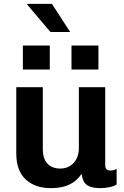

<svg xmlns="http://www.w3.org/2000/svg" viewBox="-20 -961 640 991"><path d="M242 10Q161 10 112.5 -35Q64 -80 64 -169V-511H201V-192Q201 -141 225.5 -116Q250 -91 291 -91Q319 -91 340.5 -104Q362 -117 374.5 -141Q387 -165 387 -195V-511H523V-110Q523 -94 530 -87.5Q537 -81 548 -81Q557 -81 565 -82.5Q573 -84 582 -90V-9Q569 0 545.5 5Q522 10 500 10Q461 10 440.5 0.5Q420 -9 412 -25.5Q404 -42 401 -64Q387 -42 366 -25.5Q345 -9 314.5 0.5Q284 10 242 10ZM342 -796H240L120 -938L121 -941H248ZM488 -602H349V-726H488ZM237 -602H98V-726H237Z"/></svg>

Font: Chivo Mono Medium SemiBold
Style: Regular
Weight: 600
Monospace: yes
Version: Version 1.008